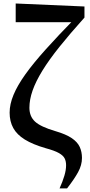

<svg xmlns="http://www.w3.org/2000/svg" viewBox="-20 -845 516 1095"><path d="M319.7 229.5Q337.4 190 347.1 157.4Q356.9 124.7 356.9 97.5Q356.9 75.5 349 59Q341.1 42.4 316.5 28.2Q291.9 14 240.3 0.1Q167 -21.1 121.5 -49.2Q76.1 -77.3 55.5 -115.1Q34.9 -152.9 34.9 -202.3Q34.9 -250.6 57.1 -304Q79.2 -357.4 124.6 -421Q170.1 -484.6 241.2 -563.7Q312.2 -642.9 410.1 -742.6L397.2 -703.3V-718.5L69.5 -718.3V-825.1L461.7 -808V-744.8Q378.7 -652.4 319.1 -577.9Q259.5 -503.4 221.8 -442.1Q184.1 -380.8 165.9 -328.9Q147.7 -277 147.7 -230.5Q147.7 -181.1 179.9 -151.4Q212.2 -121.6 296.4 -97Q356.6 -79.3 389.2 -57.2Q421.8 -35.1 434.6 -7.2Q447.5 20.8 447.5 55.7Q447.5 96.8 425.1 137.3Q402.8 177.8 362.4 229.5Z"/></svg>

Font: Noto Serif SC
Style: Regular
Weight: 200
Designer: Ryoko NISHIZUKA 西塚涼子 (kana & ideographs); Frank Grießhammer (Latin, Greek & Cyrillic); Wenlong ZHANG 张文龙 (bopomofo); San
Foundry: Adobe
Version: Version 2.001;hotconv 1.1.0;makeotfexe 2.6.0